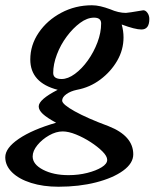

<svg xmlns="http://www.w3.org/2000/svg" viewBox="-80 -436 587 729"><path d="M142 273Q84 273 38 258.5Q-8 244 -34 218.5Q-60 193 -60 161Q-60 126 -8.5 91Q43 56 133 30Q98 11 82.5 -3.5Q67 -18 67 -32Q67 -58 139 -95Q35 -122 35 -210Q35 -265 67 -312Q99 -359 152.5 -387.5Q206 -416 269 -416Q285 -416 302 -412Q319 -408 338 -401Q370 -387 398 -387Q405 -387 464 -397Q473 -397 480 -387Q487 -377 487 -364Q487 -324 457 -324Q433 -324 382 -343Q389 -319 389 -294Q389 -247 365 -205.5Q341 -164 301 -134Q261 -104 212 -95Q188 -90 172 -78.5Q156 -67 156 -54Q156 -40 203.5 -13.5Q251 13 332 43Q426 80 426 150Q426 184 387.5 212Q349 240 284.5 256.5Q220 273 142 273ZM154 -136Q178 -136 204.5 -155.5Q231 -175 253.5 -206.5Q276 -238 290 -275Q304 -312 304 -347Q304 -369 277 -369Q251 -369 224 -349Q197 -329 173.5 -297.5Q150 -266 136 -229Q122 -192 122 -159Q122 -136 154 -136ZM180 229Q218 229 251.5 220.5Q285 212 306 199Q327 186 327 171Q327 157 309 139Q291 121 264 103.5Q237 86 208.5 74.5Q180 63 158 63Q133 63 106.5 78Q80 93 62 115Q44 137 44 158Q44 188 83.5 208.5Q123 229 180 229Z"/></svg>

Font: Junicode SmExp
Style: Bold Italic
Weight: 700
Width: 6
Italic angle: -11°
Designer: Peter S. Baker
Version: Version 2.205; ttfautohint (v1.8.4)